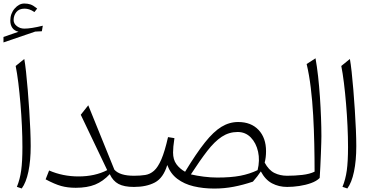

<svg xmlns="http://www.w3.org/2000/svg" viewBox="-57 -1070 2131 1099"><path d="M82 -732.4Q86.9 -705.6 92 -659.2Q97.2 -612.8 101.8 -555.7Q106.4 -498.5 110.4 -439.2Q114.3 -379.9 116.5 -326.4Q118.7 -272.9 118.7 -233.9Q118.7 -149.9 105.5 -87.4Q92.3 -24.9 67.4 8.8L39.6 -0.5Q57.1 -43 64.2 -94.2Q71.3 -145.5 71.3 -228.5Q71.3 -285.2 68.4 -348.9Q65.4 -412.6 60.1 -476.1Q54.7 -539.6 47.9 -595.5Q41 -651.4 32.7 -692.4ZM21 -955.6Q21 -934.6 39.6 -920.4Q58.1 -906.2 82.5 -906.2Q120.6 -906.2 188 -922.9L182.6 -891.1L144.5 -889.2L-37.1 -827.1V-858.4L48.8 -888.2Q24.9 -894 13.4 -910.9Q2 -927.7 2 -951.7Q2 -992.2 26.9 -1021Q51.8 -1049.8 82 -1049.8Q101.6 -1049.8 117.2 -1044.7Q132.8 -1039.6 155.8 -1021L140.1 -1001Q123.5 -1012.2 109.9 -1016.4Q96.2 -1020.5 83.5 -1020.5Q52.2 -1020.5 36.6 -1001Q21 -981.4 21 -955.6Z M556.6 -96.2 405.3 -413.1 448.2 -467.3 597.7 -98.6Q628.9 -64 709.5 -64H710V0H709.5Q653.3 0 621.3 -17.1Q589.4 -34.2 571.3 -73.2Q532.7 -31.7 487.3 -13.4Q441.9 4.9 376.5 4.9Q330.1 4.9 293.2 -5.4Q256.3 -15.6 204.1 -43.5L224.1 -94.2Q302.2 -60.1 392.6 -60.1Q486.3 -60.1 556.6 -96.2Z M1306.2 -371.6Q1380.4 -371.6 1423.1 -326.2Q1465.8 -280.8 1465.8 -204.6Q1465.8 -168.5 1458 -139.2Q1481 -96.2 1513.7 -80.1Q1546.4 -64 1586.4 -64H1586.9V0H1586.4Q1539.1 0 1500.2 -20.5Q1461.4 -41 1436 -88.9Q1427.2 -75.2 1416 -61Q1404.8 -46.9 1390.6 -30.3Q1334 -11.2 1280.3 -1Q1226.6 9.3 1169.4 9.3Q1106 9.3 1051.5 -3.7Q997.1 -16.6 957.8 -46.4Q918.5 -76.2 900.4 -125.5Q877.9 -51.3 829.6 -25.6Q781.2 0 710 0Q695.3 0 695.3 -30.8V-33.2Q695.3 -64 710 -64Q746.1 -64 774.2 -68.4Q802.2 -72.8 824.7 -92.8Q847.2 -112.8 866.7 -158Q886.2 -203.1 904.8 -285.2L941.4 -279.3Q937 -251 935.3 -231.2Q933.6 -211.4 933.6 -196.8Q933.6 -156.7 952.4 -130.6Q971.2 -104.5 1002.4 -86.9Q1066.4 -192.4 1116 -254.6Q1165.5 -316.9 1210.7 -344.2Q1255.9 -371.6 1306.2 -371.6ZM1303.2 -314.5Q1253.9 -314.5 1212.6 -287.4Q1171.4 -260.3 1129.6 -206.3Q1087.9 -152.3 1035.6 -71.8Q1068.8 -64 1109.4 -58.8Q1149.9 -53.7 1186.5 -53.7Q1265.1 -53.7 1318.4 -64Q1371.6 -74.2 1417.5 -96.2Q1431.2 -151.9 1420.2 -201.7Q1409.2 -251.5 1378.7 -283Q1348.1 -314.5 1303.2 -314.5Z M1749 -736.3Q1757.3 -690.4 1763.7 -633.5Q1770 -576.7 1774.2 -515.9Q1778.3 -455.1 1780.5 -397.2Q1782.7 -339.4 1782.7 -291Q1782.7 -281.7 1782 -254.2Q1781.2 -226.6 1779.8 -189.7Q1778.3 -152.8 1776.6 -116Q1774.9 -79.1 1772.9 -51.3Q1754.9 -33.2 1723.4 -22Q1691.9 -10.7 1656 -5.4Q1620.1 0 1586.9 0Q1572.3 0 1572.3 -30.8V-33.2Q1572.3 -64 1586.9 -64Q1630.4 -64 1673.1 -68.8Q1715.8 -73.7 1743.7 -87.4Q1743.7 -164.1 1741.9 -246.3Q1740.2 -328.6 1735.6 -410.4Q1731 -492.2 1721.9 -567.1Q1712.9 -642.1 1698.2 -703.6Z M1945.8 -732.4Q1950.7 -705.6 1955.8 -659.2Q1960.9 -612.8 1965.6 -555.7Q1970.2 -498.5 1974.1 -439.2Q1978 -379.9 1980.2 -326.4Q1982.4 -272.9 1982.4 -233.9Q1982.4 -149.9 1969.2 -87.4Q1956.1 -24.9 1931.2 8.8L1903.3 -0.5Q1920.9 -43 1928 -94.2Q1935.1 -145.5 1935.1 -228.5Q1935.1 -285.2 1932.1 -348.9Q1929.2 -412.6 1923.8 -476.1Q1918.5 -539.6 1911.6 -595.5Q1904.8 -651.4 1896.5 -692.4Z"/></svg>

Font: Pinar DS1 Light
Style: Regular
Weight: 300
Designer: Amin Abedi
Version: Version 3.000